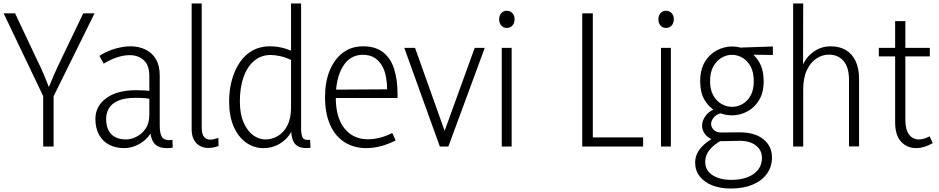

<svg xmlns="http://www.w3.org/2000/svg" viewBox="-20 -845 5413 1107"><path d="M229 0V-291L1 -768H67L195 -497Q218 -451 235.5 -408.5Q253 -366 269 -325H254Q272 -369 289.5 -409.5Q307 -450 329 -495L460 -768H525L289 -290V0Z M845 -115 866 -110Q850 -70 822 -43.5Q794 -17 761 -4Q728 9 695 9Q647 9 609.5 -10.5Q572 -30 551 -68Q530 -106 530 -160Q530 -232 592 -278.5Q654 -325 765 -325Q792 -325 816 -323.5Q840 -322 863 -317V-273Q838 -277 815.5 -279Q793 -281 764 -281Q699 -281 661.5 -264.5Q624 -248 608 -220.5Q592 -193 592 -160Q592 -101 622 -71Q652 -41 707 -41Q734 -41 765.5 -56Q797 -71 819 -102.5Q841 -134 841 -184V-407Q841 -469 809 -498Q777 -527 727 -527Q693 -527 654 -514Q615 -501 578 -478L553 -523Q595 -550 643 -564Q691 -578 732 -578Q779 -578 817.5 -560Q856 -542 878.5 -504.5Q901 -467 901 -410V-121Q901 -79 912 -58Q923 -37 956 -37Q961 -37 965 -37.5Q969 -38 974 -39L976 6Q968 8 959.5 8.5Q951 9 943 9Q889 9 867 -21.5Q845 -52 845 -115Z M1085 -101V-825H1143V-108Q1143 -74 1155.5 -57Q1168 -40 1192 -40Q1202 -40 1213.5 -42.5Q1225 -45 1239 -50L1240 -3Q1226 2 1211.5 5Q1197 8 1182 8Q1139 8 1112 -19.5Q1085 -47 1085 -101Z M1716 -825V-105Q1716 -65 1726 -50Q1736 -35 1768 -39L1770 7Q1731 12 1706.5 2.5Q1682 -7 1670.5 -32Q1659 -57 1659 -99V-146H1686Q1661 -67 1611.5 -29Q1562 9 1499 9Q1443 9 1398 -23.5Q1353 -56 1327 -116Q1301 -176 1301 -259Q1301 -328 1317.5 -386Q1334 -444 1364 -487.5Q1394 -531 1437.5 -554.5Q1481 -578 1535 -578Q1583 -578 1626 -564.5Q1669 -551 1702 -531L1660 -498Q1632 -513 1599 -520.5Q1566 -528 1541 -528Q1485 -528 1445 -494Q1405 -460 1384 -400Q1363 -340 1363 -261Q1363 -188 1384.5 -139Q1406 -90 1439.5 -65.5Q1473 -41 1510 -41Q1548 -41 1581.5 -60.5Q1615 -80 1636.5 -121Q1658 -162 1658 -226V-825Z M2092 9Q2021 9 1967 -25Q1913 -59 1883.5 -125Q1854 -191 1854 -286Q1854 -373 1881 -438.5Q1908 -504 1957 -541Q2006 -578 2073 -578Q2145 -578 2189 -543.5Q2233 -509 2252.5 -447Q2272 -385 2272 -305V-280H1887L1888 -328L2212 -330Q2212 -366 2205.5 -401.5Q2199 -437 2183 -465.5Q2167 -494 2140 -511.5Q2113 -529 2072 -529Q1998 -529 1957 -462Q1916 -395 1916 -283Q1916 -166 1966.5 -104Q2017 -42 2101 -42Q2136 -42 2170.5 -51Q2205 -60 2242 -78L2261 -35Q2217 -13 2174.5 -2Q2132 9 2092 9Z M2717 -569H2775L2565 0H2516L2311 -569H2373L2552 -67H2535Z M2873 0V-569H2930V0ZM2902 -684Q2882 -684 2870 -698Q2858 -712 2858 -734Q2858 -755 2870 -769Q2882 -783 2902 -783Q2922 -783 2934.5 -769Q2947 -755 2947 -734Q2947 -712 2934.5 -698Q2922 -684 2902 -684Z M3382 -53H3688V0H3337V-768H3398V-38Z M3791 0V-569H3848V0ZM3820 -684Q3800 -684 3788 -698Q3776 -712 3776 -734Q3776 -755 3788 -769Q3800 -783 3820 -783Q3840 -783 3852.5 -769Q3865 -755 3865 -734Q3865 -712 3852.5 -698Q3840 -684 3820 -684Z M4326 -376Q4326 -428 4308 -461.5Q4290 -495 4261 -512Q4232 -529 4200 -529Q4169 -529 4140 -512Q4111 -495 4092.5 -461.5Q4074 -428 4074 -376Q4074 -328 4092.5 -295Q4111 -262 4140 -245.5Q4169 -229 4201 -229Q4233 -229 4261.5 -245.5Q4290 -262 4308 -294.5Q4326 -327 4326 -376ZM4383 -376Q4383 -312 4357 -268.5Q4331 -225 4289 -202.5Q4247 -180 4200 -180Q4152 -180 4110.5 -202Q4069 -224 4043 -267.5Q4017 -311 4017 -376Q4017 -443 4043.5 -487.5Q4070 -532 4112.5 -554.5Q4155 -577 4201 -577Q4249 -577 4290.5 -554Q4332 -531 4357.5 -486.5Q4383 -442 4383 -376ZM4436 -577V-528L4293 -530L4200 -569ZM4119 -64 4144 -38Q4097 -13 4071.5 18.5Q4046 50 4046 88Q4046 137 4087.5 164.5Q4129 192 4196 192Q4277 192 4325 158Q4373 124 4373 65Q4373 20 4336.5 -7.5Q4300 -35 4237 -33L4144 -31Q4107 -30 4081 -43Q4055 -56 4041.5 -76.5Q4028 -97 4028 -121Q4028 -152 4052 -182Q4076 -212 4126 -224L4143 -194Q4111 -187 4095.5 -168Q4080 -149 4080 -131Q4080 -111 4095.5 -96Q4111 -81 4138 -81L4239 -82Q4330 -83 4380.5 -43Q4431 -3 4431 63Q4431 116 4402 156.5Q4373 197 4319.5 219.5Q4266 242 4193 242Q4132 242 4086 223.5Q4040 205 4014 171.5Q3988 138 3988 93Q3988 44 4022.5 5.5Q4057 -33 4119 -64Z M4875 -1V-385Q4875 -457 4843.5 -493.5Q4812 -530 4759 -530Q4721 -530 4687 -507.5Q4653 -485 4632 -440.5Q4611 -396 4611 -329V0H4553V-825H4611L4610 -419H4590Q4612 -500 4660.5 -539Q4709 -578 4768 -578Q4820 -578 4856.5 -556.5Q4893 -535 4913 -493Q4933 -451 4933 -390V-1Z M5264 9Q5209 9 5175 -28.5Q5141 -66 5141 -140V-723H5200V-154Q5200 -98 5221 -69.5Q5242 -41 5278 -41Q5292 -41 5307.5 -45.5Q5323 -50 5340 -59L5358 -20Q5332 -5 5308.5 2Q5285 9 5264 9ZM5047 -520V-569H5341V-520Z"/></svg>

Font: Yaldevi Light
Style: Regular
Weight: 300
Designer: Sol Matas, Rajitha Manaperi, Kosala Senevirathne
Foundry: Mooniak
Version: Version 1.100